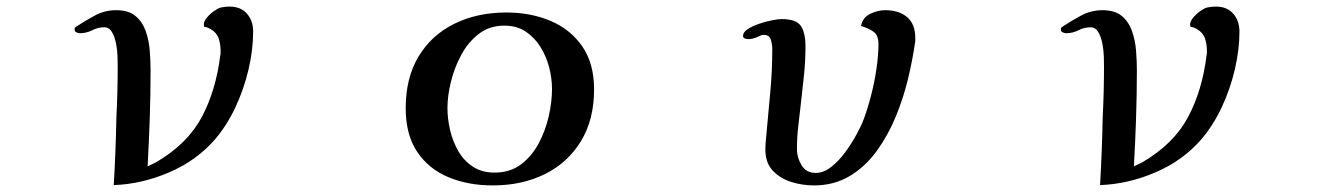

<svg xmlns="http://www.w3.org/2000/svg" viewBox="-20 -559 4040 584"><path d="M750 -463Q750 -408 736 -348Q722 -288 696 -232.5Q670 -177 633 -134Q577 -70 494 -34.5Q411 1 326 4Q329 -47 331 -98.5Q333 -150 334 -201Q336 -240 337 -279Q338 -318 338 -356Q338 -367 337.5 -386.5Q337 -406 333 -426.5Q329 -447 320.5 -461.5Q312 -476 297 -476Q278 -476 260.5 -467Q243 -458 223 -458Q218 -458 212.5 -460.5Q207 -463 207 -469Q207 -474 208 -475Q209 -476 212 -478Q239 -496 269 -512Q299 -528 333 -528Q371 -528 392 -510.5Q413 -493 423 -465Q433 -437 435.5 -405Q438 -373 438 -345Q438 -272 435.5 -199Q433 -126 429 -53Q435 -56 441.5 -59Q448 -62 454 -65Q550 -121 593.5 -202.5Q637 -284 650 -391Q651 -394 651 -397.5Q651 -401 651 -404Q651 -425 645 -442.5Q639 -460 620 -471Q616 -473 611.5 -475Q607 -477 602 -477Q600 -479 600 -484Q600 -494 609 -505Q618 -516 630.5 -525Q643 -534 651 -536Q665 -539 678 -539Q712 -539 731 -517.5Q750 -496 750 -463Z M1659 -288Q1659 -320 1650.5 -353.5Q1642 -387 1624 -416Q1606 -445 1579 -463Q1552 -481 1514 -481Q1469 -481 1436.5 -456Q1404 -431 1383 -392Q1362 -353 1351.5 -310Q1341 -267 1341 -230Q1341 -198 1349 -163.5Q1357 -129 1374 -99.5Q1391 -70 1418.5 -52Q1446 -34 1484 -34Q1531 -34 1564 -58.5Q1597 -83 1618 -122Q1639 -161 1649 -205Q1659 -249 1659 -288ZM1787 -287Q1787 -195 1747 -129.5Q1707 -64 1637.5 -29.5Q1568 5 1479 5Q1404 5 1344 -20Q1284 -45 1249 -97Q1214 -149 1214 -230Q1214 -322 1253 -387Q1292 -452 1361.5 -486.5Q1431 -521 1520 -521Q1594 -521 1654.5 -495.5Q1715 -470 1751 -418Q1787 -366 1787 -287Z M2764 -443Q2764 -439 2764 -435.5Q2764 -432 2763 -428Q2756 -378 2742 -319.5Q2728 -261 2704.5 -204Q2681 -147 2646.5 -99.5Q2612 -52 2564.5 -23.5Q2517 5 2455 5Q2421 5 2387 -5.5Q2353 -16 2330.5 -40Q2308 -64 2308 -104Q2308 -112 2308.5 -121Q2309 -130 2310 -138Q2316 -206 2322.5 -274Q2329 -342 2329 -410Q2329 -424 2324.5 -438.5Q2320 -453 2302 -453Q2297 -453 2283.5 -446.5Q2270 -440 2256 -440Q2251 -440 2245.5 -442Q2240 -444 2240 -450Q2240 -461 2254.5 -470.5Q2269 -480 2290 -487Q2311 -494 2329.5 -497.5Q2348 -501 2357 -501Q2402 -501 2416 -480Q2430 -459 2430 -418Q2430 -374 2425.5 -330.5Q2421 -287 2416 -244Q2412 -210 2408 -175Q2404 -140 2404 -105Q2404 -80 2418 -56.5Q2432 -33 2461 -33Q2485 -33 2508 -51Q2531 -69 2550.5 -95.5Q2570 -122 2585 -149.5Q2600 -177 2607 -196Q2619 -228 2629.5 -268.5Q2640 -309 2646 -350.5Q2652 -392 2652 -425Q2652 -452 2637 -462.5Q2622 -473 2599 -480Q2604 -506 2627 -517Q2650 -528 2673 -528Q2714 -528 2739 -507Q2764 -486 2764 -443Z M3750 -463Q3750 -408 3736 -348Q3722 -288 3696 -232.5Q3670 -177 3633 -134Q3577 -70 3494 -34.5Q3411 1 3326 4Q3329 -47 3331 -98.5Q3333 -150 3334 -201Q3336 -240 3337 -279Q3338 -318 3338 -356Q3338 -367 3337.5 -386.5Q3337 -406 3333 -426.5Q3329 -447 3320.5 -461.5Q3312 -476 3297 -476Q3278 -476 3260.5 -467Q3243 -458 3223 -458Q3218 -458 3212.5 -460.5Q3207 -463 3207 -469Q3207 -474 3208 -475Q3209 -476 3212 -478Q3239 -496 3269 -512Q3299 -528 3333 -528Q3371 -528 3392 -510.5Q3413 -493 3423 -465Q3433 -437 3435.5 -405Q3438 -373 3438 -345Q3438 -272 3435.5 -199Q3433 -126 3429 -53Q3435 -56 3441.5 -59Q3448 -62 3454 -65Q3550 -121 3593.5 -202.5Q3637 -284 3650 -391Q3651 -394 3651 -397.5Q3651 -401 3651 -404Q3651 -425 3645 -442.5Q3639 -460 3620 -471Q3616 -473 3611.5 -475Q3607 -477 3602 -477Q3600 -479 3600 -484Q3600 -494 3609 -505Q3618 -516 3630.5 -525Q3643 -534 3651 -536Q3665 -539 3678 -539Q3712 -539 3731 -517.5Q3750 -496 3750 -463Z"/></svg>

Font: Kaisei Tokumin
Style: Bold
Weight: 700
Designer: Font-Kai, 金井和夫
Foundry: KAZUO KANAI
Version: Version 5.003